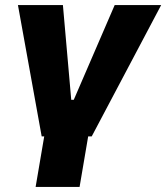

<svg xmlns="http://www.w3.org/2000/svg" viewBox="-20 -540 658 760"><path d="M145 0H155L121 200H295L329 0H343L618 -520H434L272 -145H262L229 -520H51Z"/></svg>

Font: Fixel Display ExtraBold
Style: Italic
Weight: 800
Italic angle: -10°
Designer: AlfaBravo + MacPaw
Foundry: Kyrylo Tkachov, Marchela Mozhyna, Serhii Makarenko, Maria Weinstein, Zakhar Kryvoshyya
Version: Version 1.210;Glyphs 3.2 (3217)